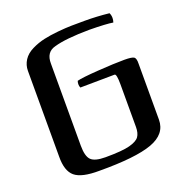

<svg xmlns="http://www.w3.org/2000/svg" viewBox="-130 -829 909 956"><g transform="rotate(-20 324.0 -350.5)"><path d="M541 -464Q580 -464 591 -457Q602 -450 601 -421V-125Q601 -49 514.5 -17.5Q428 14 235 13Q142 14 106 -16Q70 -46 71 -122V-576Q71 -607 87.5 -632.5Q104 -658 136.5 -674Q169 -690 203 -697.5Q237 -705 279 -709Q321 -713 350 -713.5Q379 -714 423 -714Q486 -714 551 -707Q557 -695 557 -680Q557 -669 553 -657Q518 -663 429 -664Q302 -663 241 -645Q190 -632 191 -571V-136Q191 -80 211 -60Q231 -40 287 -40Q376 -40 415.5 -50.5Q455 -61 468 -79Q481 -97 481 -130V-356Q481 -411 470 -411L288 -409Q284 -417 284 -428Q284 -436 287 -445Q313 -452 400.5 -458Q488 -464 541 -464Z"/></g></svg>

Font: Federant
Style: Medium
Weight: 500
Designer: Cyreal (www.cyreal.org)
Foundry: Cyreal (www.cyreal.org)
Version: Version 1.010